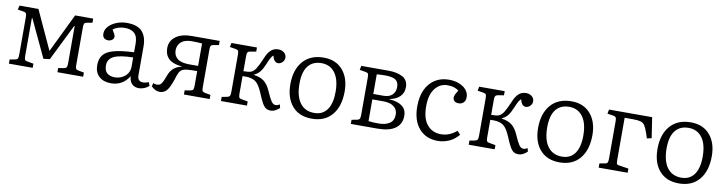

<svg xmlns="http://www.w3.org/2000/svg" viewBox="-23 -1075 6210 1644"><g transform="rotate(10 3082.0 -253.5)"><path d="M51 0V-36L99 -45Q115 -48 120 -57.5Q125 -67 125 -93V-415Q125 -439 120.5 -448Q116 -457 101 -460L46 -469L54 -505H219L374 -168L381 -181L538 -505H695V-469L649 -461Q631 -458 626 -449Q621 -440 621 -416V-87Q621 -65 626 -56.5Q631 -48 649 -45L697 -36V0H473V-36L522 -44Q539 -47 544.5 -56Q550 -65 550 -90V-415H546L390 -99L335 -92L182 -418H177V-89Q177 -66 182 -57Q187 -48 202 -46L258 -36V0Z M939 14Q875 14 836.5 -21Q798 -56 798 -119Q798 -175 825.5 -209Q853 -243 916.5 -260Q980 -277 1090 -282V-356Q1090 -419 1060.5 -446.5Q1031 -474 976 -474Q945 -474 917 -464.5Q889 -455 875 -441Q890 -417 896 -404.5Q902 -392 902 -384Q902 -367 887.5 -355.5Q873 -344 853 -344Q830 -344 816.5 -356.5Q803 -369 803 -393Q803 -429 829.5 -457.5Q856 -486 898 -502.5Q940 -519 986 -519Q1079 -519 1120 -474Q1161 -429 1161 -345V-95Q1161 -41 1209 -41Q1231 -41 1259 -52L1270 -21Q1253 -5 1229 4.5Q1205 14 1183 14Q1146 14 1123 -8Q1100 -30 1097 -75Q1041 14 939 14ZM964 -42Q997 -42 1026 -56.5Q1055 -71 1072.5 -96.5Q1090 -122 1090 -156V-237Q974 -235 923 -210Q872 -185 872 -129Q872 -84 896.5 -63Q921 -42 964 -42Z M1364 14Q1343 14 1325.5 5Q1308 -4 1290 -21L1298 -51Q1311 -43 1329 -43Q1347 -43 1358 -50.5Q1369 -58 1379 -78.5Q1389 -99 1404 -139Q1433 -217 1517 -232L1514 -233Q1434 -241 1398.5 -275Q1363 -309 1363 -366Q1363 -430 1413.5 -467.5Q1464 -505 1554 -505H1795V-469L1749 -461Q1731 -458 1726 -449Q1721 -440 1721 -416V-87Q1721 -65 1726 -56.5Q1731 -48 1749 -45L1797 -36V0H1573V-36L1622 -44Q1639 -47 1644.5 -56Q1650 -65 1650 -90V-217Q1632 -217 1605.5 -216.5Q1579 -216 1561 -214Q1535 -211 1519.5 -202Q1504 -193 1493.5 -172Q1483 -151 1472 -112Q1447 -38 1423 -12Q1399 14 1364 14ZM1574 -262H1650V-457Q1628 -459 1607 -460Q1586 -461 1561 -461Q1500 -461 1468.5 -433.5Q1437 -406 1437 -361Q1437 -315 1469.5 -288.5Q1502 -262 1574 -262Z M2329 7Q2303 7 2286 -4Q2269 -15 2252.5 -44.5Q2236 -74 2214 -128Q2190 -185 2165 -210Q2140 -235 2093 -241Q2080 -243 2066 -242.5Q2052 -242 2040 -242V-89Q2040 -66 2045 -57Q2050 -48 2065 -46L2121 -36V0H1895V-36L1943 -45Q1958 -48 1963.5 -57.5Q1969 -67 1969 -93V-415Q1969 -440 1964.5 -448.5Q1960 -457 1944 -460L1890 -469L1897 -505H2119V-469L2065 -460Q2050 -457 2045 -447.5Q2040 -438 2040 -414V-285Q2083 -285 2104 -292Q2127 -300 2146 -329Q2165 -358 2192 -422Q2211 -471 2237.5 -496Q2264 -521 2303 -521Q2333 -521 2353.5 -504Q2374 -487 2374 -460Q2374 -438 2357 -421Q2340 -404 2319 -404Q2303 -404 2290.5 -416.5Q2278 -429 2269 -462Q2258 -451 2249.5 -437Q2241 -423 2224 -382Q2205 -336 2186 -311.5Q2167 -287 2135 -272V-269Q2188 -262 2221.5 -237.5Q2255 -213 2280 -157Q2307 -95 2323.5 -71Q2340 -47 2362 -47Q2371 -47 2378.5 -50Q2386 -53 2397 -59L2404 -29Q2386 -13 2367.5 -3Q2349 7 2329 7Z M2686 14Q2576 14 2515.5 -56Q2455 -126 2455 -246Q2455 -372 2519 -445.5Q2583 -519 2699 -519Q2804 -519 2864 -449.5Q2924 -380 2924 -264Q2924 -135 2861.5 -60.5Q2799 14 2686 14ZM2698 -38Q2770 -38 2809 -91.5Q2848 -145 2848 -246Q2848 -354 2805.5 -411.5Q2763 -469 2687 -469Q2612 -469 2571.5 -417.5Q2531 -366 2531 -265Q2531 -155 2574.5 -96.5Q2618 -38 2698 -38Z M3024 0V-36L3072 -45Q3087 -48 3092.5 -57.5Q3098 -67 3098 -93V-415Q3098 -439 3094 -448Q3090 -457 3073 -460L3019 -469L3026 -505H3262Q3338 -505 3386 -479Q3434 -453 3434 -390Q3434 -341 3401.5 -309Q3369 -277 3310 -267V-266Q3352 -263 3386.5 -251Q3421 -239 3442 -214Q3463 -189 3463 -146Q3463 -77 3411 -38.5Q3359 0 3254 0ZM3169 -286H3257Q3308 -286 3334 -312Q3360 -338 3360 -379Q3360 -425 3331 -442.5Q3302 -460 3246 -460Q3202 -460 3169 -457ZM3257 -45Q3317 -45 3353 -69Q3389 -93 3389 -147Q3389 -189 3356.5 -214Q3324 -239 3265 -239H3169V-50Q3189 -47 3210.5 -46Q3232 -45 3257 -45Z M3782 14Q3678 14 3618 -55.5Q3558 -125 3558 -248Q3558 -333 3586.5 -393.5Q3615 -454 3666.5 -486.5Q3718 -519 3787 -519Q3836 -519 3875.5 -503.5Q3915 -488 3938 -460.5Q3961 -433 3961 -397Q3961 -366 3944 -350Q3927 -334 3902 -334Q3877 -334 3864.5 -346Q3852 -358 3852 -376Q3852 -388 3858.5 -402Q3865 -416 3881 -441Q3844 -470 3783 -470Q3718 -470 3675.5 -416.5Q3633 -363 3633 -262Q3633 -154 3678.5 -100.5Q3724 -47 3798 -47Q3837 -47 3871 -61Q3905 -75 3934 -101L3962 -71Q3926 -28 3879 -7Q3832 14 3782 14Z M4483 7Q4457 7 4440 -4Q4423 -15 4406.5 -44.5Q4390 -74 4368 -128Q4344 -185 4319 -210Q4294 -235 4247 -241Q4234 -243 4220 -242.5Q4206 -242 4194 -242V-89Q4194 -66 4199 -57Q4204 -48 4219 -46L4275 -36V0H4049V-36L4097 -45Q4112 -48 4117.5 -57.5Q4123 -67 4123 -93V-415Q4123 -440 4118.5 -448.5Q4114 -457 4098 -460L4044 -469L4051 -505H4273V-469L4219 -460Q4204 -457 4199 -447.5Q4194 -438 4194 -414V-285Q4237 -285 4258 -292Q4281 -300 4300 -329Q4319 -358 4346 -422Q4365 -471 4391.5 -496Q4418 -521 4457 -521Q4487 -521 4507.5 -504Q4528 -487 4528 -460Q4528 -438 4511 -421Q4494 -404 4473 -404Q4457 -404 4444.5 -416.5Q4432 -429 4423 -462Q4412 -451 4403.5 -437Q4395 -423 4378 -382Q4359 -336 4340 -311.5Q4321 -287 4289 -272V-269Q4342 -262 4375.5 -237.5Q4409 -213 4434 -157Q4461 -95 4477.5 -71Q4494 -47 4516 -47Q4525 -47 4532.5 -50Q4540 -53 4551 -59L4558 -29Q4540 -13 4521.5 -3Q4503 7 4483 7Z M4840 14Q4730 14 4669.5 -56Q4609 -126 4609 -246Q4609 -372 4673 -445.5Q4737 -519 4853 -519Q4958 -519 5018 -449.5Q5078 -380 5078 -264Q5078 -135 5015.5 -60.5Q4953 14 4840 14ZM4852 -38Q4924 -38 4963 -91.5Q5002 -145 5002 -246Q5002 -354 4959.5 -411.5Q4917 -469 4841 -469Q4766 -469 4725.5 -417.5Q4685 -366 4685 -265Q4685 -155 4728.5 -96.5Q4772 -38 4852 -38Z M5179 0V-37L5227 -45Q5244 -48 5248.5 -58.5Q5253 -69 5253 -93V-418Q5253 -439 5248 -448Q5243 -457 5226 -460L5173 -468L5180 -505H5555L5582 -327L5542 -318L5527 -363Q5513 -405 5499.5 -425.5Q5486 -446 5463 -452.5Q5440 -459 5397 -459H5324V-95Q5324 -71 5327 -61Q5330 -51 5347 -49L5431 -36V0Z M5878 14Q5768 14 5707.5 -56Q5647 -126 5647 -246Q5647 -372 5711 -445.5Q5775 -519 5891 -519Q5996 -519 6056 -449.5Q6116 -380 6116 -264Q6116 -135 6053.5 -60.5Q5991 14 5878 14ZM5890 -38Q5962 -38 6001 -91.5Q6040 -145 6040 -246Q6040 -354 5997.5 -411.5Q5955 -469 5879 -469Q5804 -469 5763.5 -417.5Q5723 -366 5723 -265Q5723 -155 5766.5 -96.5Q5810 -38 5890 -38Z"/></g></svg>

Font: Literata 12pt Light
Style: Regular
Weight: 300
Designer: Latin by Veronika Burian and Jose Scaglione. Greek by Irene Vlachou. Cyrillic by Vera Evstafieva.
Foundry: TypeTogether
Version: Version 3.002